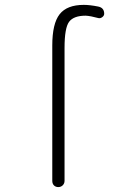

<svg xmlns="http://www.w3.org/2000/svg" viewBox="-20 -760 540 780"><path d="M192.4 -25.4V-575.2Q192.4 -664.1 222.2 -702.1Q252 -740.2 320.3 -740.2Q344.7 -740.2 378.9 -733.4Q403.3 -728.5 403.3 -704.1Q403.3 -696.3 395.5 -690.4Q387.7 -684.6 379.9 -686.5Q347.7 -695.3 328.1 -696.3Q279.3 -696.3 260.7 -671.4Q242.2 -646.5 242.2 -565.4V-25.4Q242.2 -14.6 234.9 -7.3Q227.5 0 216.8 0Q206.1 0 199.2 -6.8Q192.4 -13.7 192.4 -25.4Z"/></svg>

Font: Rounded Mgen+ 2m light
Style: Regular
Weight: 200
Designer: [Source Han Sans]
Ryoko NISHIZUKA  (kana & ideographs); Paul D. Hunt (Latin, Greek & Cyrillic); Wenlong ZHANG  (bopomofo
Version: Version 1.059.20150602